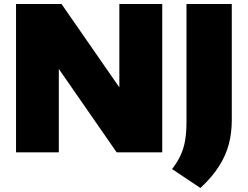

<svg xmlns="http://www.w3.org/2000/svg" viewBox="-20 -760 1236 958"><path d="M60 0V-740H287L610.5 -273.5H575.5V-740H789.5V0H562L238.5 -466.5H273.5V0ZM980 178 838.5 83.5Q865.5 49 881.2 14.5Q897 -20 903.8 -60Q910.5 -100 910.5 -151.5V-740H1136.5V-159.5Q1136.5 -97 1121.8 -40.8Q1107 15.5 1072.8 69.5Q1038.5 123.5 980 178Z"/></svg>

Font: Encode Sans SemiExpanded Black
Style: Regular
Weight: 900
Width: 6
Designer: Multiple Designers
Foundry: Impallari Type
Version: Version 3.002